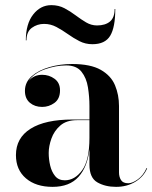

<svg xmlns="http://www.w3.org/2000/svg" viewBox="-20 -717 592 747"><path d="M151.5 -624Q125 -624 104 -608.8Q83 -593.5 83 -560H80.5Q80.5 -624 109 -660.5Q137.5 -697 179.5 -697Q208 -697 230.8 -685Q253.5 -673 274 -657.5Q294.5 -642 314.8 -630Q335 -618 357.5 -618Q389.5 -618 407.8 -633.2Q426 -648.5 426 -682H428.5Q428.5 -611 408.8 -578Q389 -545 339.5 -545Q312 -545 288.8 -557Q265.5 -569 243.8 -584.5Q222 -600 199.5 -612Q177 -624 151.5 -624ZM262.5 -252H328V-304.5Q328 -340.5 322.2 -377Q316.5 -413.5 297 -438Q277.5 -462.5 237.5 -462.5Q197 -462.5 154.2 -447.2Q111.5 -432 91.5 -402Q111.5 -426 144 -426Q171 -426 192.2 -410.5Q213.5 -395 213.5 -365.5Q213.5 -332.5 192 -316.8Q170.5 -301 144 -301Q115.5 -301 96.2 -317.2Q77 -333.5 77 -363.5Q77 -397.5 103.8 -420.8Q130.5 -444 172.5 -456Q214.5 -468 260 -468Q332.5 -468 372.2 -445.2Q412 -422.5 427.5 -385.2Q443 -348 443 -304.5V-46Q443 -29 450.8 -16.5Q458.5 -4 479 -4Q495 -4 516.2 -19.2Q537.5 -34.5 550.5 -63.5L552.5 -62Q538.5 -29 506 -9.5Q473.5 10 431.5 10Q389.5 10 358.8 -7.5Q328 -25 328 -76.5V-136.5Q320.5 -68 285.5 -29Q250.5 10 184.5 10Q119.5 10 80.8 -23.2Q42 -56.5 42 -113.5Q42 -180.5 99 -216.2Q156 -252 262.5 -252ZM232 -15.5Q271 -15.5 299.5 -54.5Q328 -93.5 328 -180.5V-249.5H279.5Q238.5 -249.5 214.5 -228.5Q190.5 -207.5 180 -177.8Q169.5 -148 169.5 -122Q169.5 -97.5 175.2 -73Q181 -48.5 194.5 -32Q208 -15.5 232 -15.5Z"/></svg>

Font: Bodoni* 72pt Medium
Style: Regular
Weight: 500
Version: Version 2.3